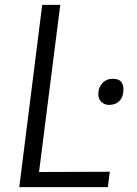

<svg xmlns="http://www.w3.org/2000/svg" viewBox="-20 -767 561 787"><path d="M59 0 153 -747H227L140 -62L430 -63L422 0ZM427 -337Q408.5 -337 395.8 -349Q383 -361 383 -381Q383 -408 399.5 -426Q416 -444 442 -444Q465.5 -444 475.8 -432.8Q486 -421.5 486 -401Q486 -370.5 470 -353.8Q454 -337 427 -337Z"/></svg>

Font: Koeln Type Sans Light
Style: Italic
Weight: 300
Italic angle: -7.5°
Designer: Eben Sorkin
Foundry: Eben Sorkin
Version: Version 2.001